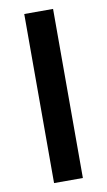

<svg xmlns="http://www.w3.org/2000/svg" viewBox="-83 -752 442 794"><g transform="rotate(-10 138.5 -355.0)"><path d="M78 0V-710H199V0Z"/></g></svg>

Font: Rising Sun SemiBold
Style: Regular
Weight: 600
Designer: Matt McInerney, Pablo Impallari, Rodrigo Fuenzalida (Raleway font), Stephen Hutchings (Greek), Cristiano Sobral (main ch
Foundry: The Rising Sun Project Authors
Version: Version 4.327; ttfautohint (v1.8.4.7-5d5b-dirty)